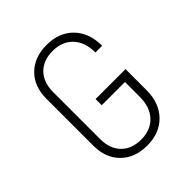

<svg xmlns="http://www.w3.org/2000/svg" viewBox="-206 -871 1011 1011"><g transform="rotate(-45 300.0 -365.0)"><path d="M306 10Q215 10 160 -44.5Q105 -99 105 -190V-540Q105 -632 160 -686Q215 -740 306 -740Q399 -740 454.5 -683Q510 -626 510 -530H460Q460 -607 418.5 -651Q377 -695 306 -695Q236 -695 195.5 -653.5Q155 -612 155 -540V-190Q155 -118 195.5 -76.5Q236 -35 306 -35Q378 -35 419 -79.5Q460 -124 460 -200V-310H287V-356H510V-200Q510 -104 454.5 -47Q399 10 306 10Z"/></g></svg>

Font: NKDuy Mono Thin
Style: Regular
Weight: 100
Monospace: yes
Designer: NKDuy
Foundry: NKDuy
Version: Version 2.251; ttfautohint (v1.8.4.7-5d5b)